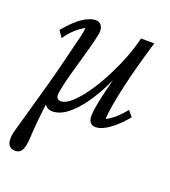

<svg xmlns="http://www.w3.org/2000/svg" viewBox="-121 -515 731 825"><g transform="rotate(20 244.0 -102.0)"><path d="M442.4 -111.3 463.9 -85Q439.5 -55.7 416 -35.2Q392.6 -14.6 371.1 -3.4Q349.6 7.8 332 7.8Q315.4 7.8 307.1 -2.9Q298.8 -13.7 298.8 -30.3Q298.8 -47.9 303.7 -77.1Q308.6 -106.4 320.3 -154.8Q332 -203.1 352.5 -277.3H363.3Q344.7 -228.5 319.8 -178.2Q294.9 -127.9 264.2 -85.4Q233.4 -43 200.2 -17.6Q167 7.8 132.8 7.8Q112.3 7.8 99.1 -9.8Q85.9 -27.3 87.9 -54.7L103.5 -50.8Q100.6 -25.4 96.7 4.9Q92.8 35.2 89.8 67.4Q86.9 99.6 85 127.9Q84 174.8 75.2 198.2Q66.4 221.7 41 221.7Q27.3 221.7 17.6 213.4Q7.8 205.1 5.9 188Q3.9 170.9 9.8 146.5Q24.4 93.8 42 31.7Q59.6 -30.3 76.7 -91.8Q93.8 -153.3 106.4 -205.1Q115.2 -243.2 124 -276.9Q132.8 -310.5 139.2 -336.9Q145.5 -363.3 145.5 -377.9Q124 -366.2 104 -348.1Q84 -330.1 64.5 -301.8L43.9 -332Q68.4 -361.3 91.8 -382.3Q115.2 -403.3 137.2 -414.1Q159.2 -424.8 175.8 -424.8Q192.4 -424.8 201.2 -414.1Q210 -403.3 210 -386.7Q210 -374 202.1 -342.3Q194.3 -310.5 182.6 -269.5Q170.9 -228.5 159.2 -187Q147.5 -145.5 140.1 -112.8Q132.8 -80.1 132.8 -66.4Q132.8 -57.6 137.7 -51.8Q142.6 -45.9 154.3 -45.9Q174.8 -45.9 201.2 -69.3Q227.5 -92.8 255.4 -131.8Q283.2 -170.9 309.1 -220.2Q335 -269.5 355 -320.3Q375 -371.1 385.7 -417H446.3Q429.7 -361.3 414.1 -304.2Q398.4 -247.1 386.7 -194.8Q375 -142.6 368.2 -102.5Q361.3 -62.5 361.3 -40Q383.8 -51.8 403.3 -69.3Q422.9 -86.9 442.4 -111.3Z"/></g></svg>

Font: Crimson Pro Light
Style: Italic
Weight: 300
Italic angle: -12°
Designer: Jacques Le Bailly
Foundry: Baron von Fonthausen
Version: Version 1.003